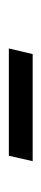

<svg xmlns="http://www.w3.org/2000/svg" viewBox="156 -556 96 449"><g transform="rotate(90 204.5 -331.0)"><path d="M92.8 -303.2 106 -358.9H356.4L343.8 -303.2Z"/></g></svg>

Font: HK Grotesk Italic
Style: Regular
Weight: 400
Italic angle: -13°
Designer: Alfredo Marco Pradil and Stefan Peev
Foundry: Hanken Design Co.
Version: Version 1.000;PS 001.000;hotconv 1.0.88;makeotf.lib2.5.64775